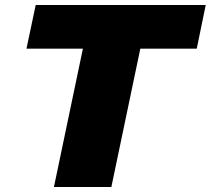

<svg xmlns="http://www.w3.org/2000/svg" viewBox="-20 -749 844 769"><path d="M196 0 312 -554H86L123 -729H804L768 -554H542L426 0Z"/></svg>

Font: Hubot Sans Condensed ExtraLight Black
Style: Italic
Weight: 900
Italic angle: -12.0243°
Version: Version 2.000